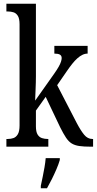

<svg xmlns="http://www.w3.org/2000/svg" viewBox="-20 -780 515 1021"><path d="M14 0V-41H22Q38 -41 52 -46Q66 -51 75 -66.5Q84 -82 84 -113V-651Q84 -681 75 -695.5Q66 -710 52 -714.5Q38 -719 22 -719H14V-760H171V-375Q171 -362 170.5 -341Q170 -320 169 -298.5Q168 -277 167.5 -262Q167 -247 167 -245L266 -385Q283 -409 292 -425Q301 -441 304.5 -452.5Q308 -464 308 -471Q308 -484 298.5 -489.5Q289 -495 269 -495V-536H446V-495Q432 -495 418.5 -488.5Q405 -482 391.5 -470Q378 -458 364 -440.5Q350 -423 335 -401L284 -327L388 -126Q409 -86 427.5 -63.5Q446 -41 471 -41H475V0H463Q426 0 402 -3.5Q378 -7 361.5 -17Q345 -27 331 -48Q317 -69 300 -103L223 -265L171 -192V-108Q171 -79 180 -64.5Q189 -50 203.5 -45.5Q218 -41 233 -41H237V0ZM197 208Q202 185 207 160.5Q212 136 216.5 110.5Q221 85 223 61H298V71Q292 92 280.5 119Q269 146 255.5 173Q242 200 230 221H197Z"/></svg>

Font: Noto Serif Khmer ExtraCondensed
Style: Regular
Weight: 400
Width: 2
Designer: Danh Hong and the Monotype Design Team
Foundry: Monotype Imaging Inc.
Version: Version 2.004